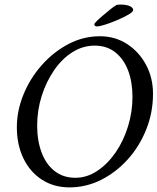

<svg xmlns="http://www.w3.org/2000/svg" viewBox="-20 -810 689 840"><path d="M284.2 9.8Q214.8 9.8 162.6 -24.4Q110.4 -58.6 82 -118.2Q53.7 -177.7 53.7 -252.9Q53.7 -325.2 82.5 -396Q111.3 -466.8 162.1 -524.4Q212.9 -582 278.3 -616.7Q343.8 -651.4 417 -651.4Q483.4 -651.4 535.6 -617.7Q587.9 -584 618.7 -526.9Q649.4 -469.7 649.4 -399.4Q649.4 -317.4 619.6 -243.2Q589.8 -168.9 538.6 -112.3Q487.3 -55.7 421.9 -22.9Q356.4 9.8 284.2 9.8ZM309.6 -32.2Q360.4 -32.2 405.8 -62.5Q451.2 -92.8 485.8 -143.1Q520.5 -193.4 540 -256.8Q559.6 -320.3 559.6 -385.7Q559.6 -451.2 540.5 -501.5Q521.5 -551.8 484.4 -581.1Q447.3 -610.4 394.5 -610.4Q341.8 -610.4 295.9 -581.1Q250 -551.8 215.8 -501.5Q181.6 -451.2 162.1 -389.2Q142.6 -327.1 142.6 -260.7Q142.6 -194.3 162.1 -142.6Q181.6 -90.8 219.2 -61.5Q256.8 -32.2 309.6 -32.2ZM405.3 -694.3Q392.6 -694.3 392.6 -704.1Q392.6 -707 403.3 -717.8Q414.1 -728.5 429.7 -741.7Q445.3 -754.9 461.4 -768.1Q477.5 -781.2 489.3 -788.1Q497.1 -790 505.9 -790Q533.2 -790 547.9 -783.2Q562.5 -776.4 562.5 -766.6Q562.5 -757.8 542 -746.1Q521.5 -734.4 493.2 -722.2Q464.8 -710 439.5 -702.1Q414.1 -694.3 405.3 -694.3Z"/></svg>

Font: Crimson Text
Style: Italic
Weight: 400
Italic angle: -11°
Designer: Sebastian Kosch
Foundry: Sebastian Kosch
Version: Version 1.100; ttfautohint (v1.8.4)